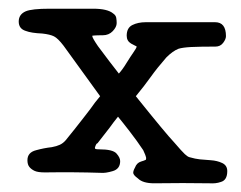

<svg xmlns="http://www.w3.org/2000/svg" viewBox="-20 -397 553 441"><path d="M212 0Q150 -2 83 -1Q67 -1 59.5 -4.5Q52 -8 47.5 -13.5Q43 -19 43 -29Q43 -47 63 -52Q81 -57 99 -59Q110 -61 117.5 -64.5Q125 -68 131 -75Q153 -102 170 -124L187 -146Q198 -162 210 -176Q169 -233 126 -292Q113 -309 104 -313.5Q95 -318 77 -320Q52 -321 39 -326Q23 -331 23 -347.5Q23 -364 39 -371Q53 -377 94 -377H194Q227 -377 240 -366Q246 -362 247 -356Q248 -350 248 -344Q248 -335 239 -325.5Q230 -316 216 -316Q202 -316 197 -315.5Q192 -315 192 -315Q192 -315 192 -314Q192 -310 205 -291Q234 -252 253 -228Q262 -238 271 -253Q281 -269 287 -277.5Q293 -286 294 -290Q293 -291 290.5 -292Q288 -293 281 -297Q271 -303 271 -315Q271 -333 284 -339.5Q297 -346 315 -346H474Q499 -346 499 -314Q499 -307 492.5 -298.5Q486 -290 475 -290Q440 -290 419 -289Q400 -288 390 -285Q377 -280 362 -265Q341 -241 326 -220Q311 -199 292 -176Q361 -90 380 -70Q398 -49 404.5 -43Q411 -37 415 -36Q429 -32 439 -31Q449 -30 464 -29Q479 -28 490.5 -22.5Q502 -17 502 -4Q502 17 487 21Q476 25 461 24Q402 23 334 24Q308 24 297 13Q286 5 286 0Q286 -5 290 -12Q294 -23 304 -26Q311 -28 315 -30Q316 -32 315.5 -35.5Q315 -39 309 -52Q295 -73 278 -95Q261 -117 251 -129Q239 -114 232 -104Q205 -69 204 -68Q201 -68 198 -58Q198 -56 199 -55Q201 -54 208 -54Q239 -54 247.5 -44.5Q256 -35 256 -27Q256 -9 239 -4Q222 1 212 0Z"/></svg>

Font: Scratch Savers
Style: Book
Weight: 400
Designer: Pablo Impallari, Rodrigo Fuenzalida, Brenda Gallo
Foundry: Pablo Impallari, Rodrigo Fuenzalida, Brenda Gallo
Version: Version 4.0b1